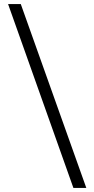

<svg xmlns="http://www.w3.org/2000/svg" viewBox="-20 -822 468 952"><path d="M344 110 20 -802H83L408 110Z"/></svg>

Font: Literata 12pt
Style: Regular
Weight: 400
Designer: Latin by Veronika Burian and Jose Scaglione. Greek by Irene Vlachou. Cyrillic by Vera Evstafieva.
Foundry: TypeTogether
Version: Version 3.002